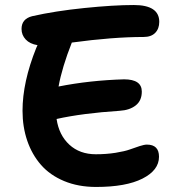

<svg xmlns="http://www.w3.org/2000/svg" viewBox="-20 -742 691 757"><path d="M358.9 -4.9Q288.6 -4.9 232.9 -28.1Q177.2 -51.3 141.6 -92Q106 -132.8 87.4 -187.3Q68.8 -241.7 68.8 -305.2Q68.8 -418.5 123 -553.2Q124 -555.2 125.5 -558.6Q127 -562 127.9 -564Q97.7 -568.8 81.3 -586.4Q64.9 -604 64.9 -627.9Q64.9 -667.5 106.9 -678.2Q197.8 -698.7 312.7 -710.4Q427.7 -722.2 507.8 -722.2Q607.9 -722.2 607.9 -655.8Q607.9 -628.9 592 -612.5Q576.2 -596.2 545.9 -596.2Q424.8 -596.2 263.2 -574.2Q224.6 -476.6 210.9 -400.9Q334 -425.3 469.2 -429.2Q539.1 -429.2 539.1 -380.9Q539.1 -345.2 515.1 -326.4Q491.2 -307.6 452.1 -305.2Q303.7 -295.4 203.1 -272.9Q212.4 -209.5 253.4 -171.6Q294.4 -133.8 357.9 -133.8Q399.4 -133.8 435.8 -139.6Q472.2 -145.5 492.2 -152.8Q512.2 -160.2 530.5 -166Q548.8 -171.9 559.1 -171.9Q606.9 -171.9 606.9 -124Q606.9 -70.8 541.7 -37.8Q476.6 -4.9 358.9 -4.9Z"/></svg>

Font: Shantell Sans Bouncy
Style: Regular
Weight: 600
Designer: Stephen Nixon, Anya Danilova, Shantell Martin
Foundry: Arrow Type
Version: Version 1.006;[9816181b4]